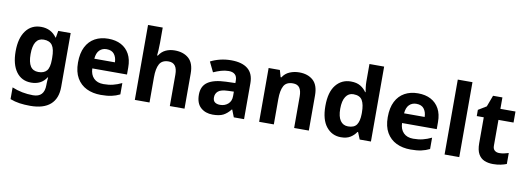

<svg xmlns="http://www.w3.org/2000/svg" viewBox="-71 -1219 5247 1918"><g transform="rotate(10 2552.5 -260.0)"><path d="M255 -556Q305 -556 345 -536Q385 -516 413 -476H417L429 -546H555V1Q555 118 486 179Q417 240 282 240Q224 240 174.5 233Q125 226 78 208V89Q179 131 291 131Q349 131 377.5 100Q406 69 406 7V-4Q406 -21 407.5 -39Q409 -57 410 -71H406Q378 -28 339 -9Q300 10 251 10Q154 10 99.5 -64.5Q45 -139 45 -272Q45 -406 101 -481Q157 -556 255 -556ZM302 -435Q250 -435 223.5 -394Q197 -353 197 -270Q197 -188 223 -147.5Q249 -107 304 -107Q361 -107 388.5 -139.5Q416 -172 416 -253V-271Q416 -359 389 -397Q362 -435 302 -435Z M936 -556Q1012 -556 1066.5 -527Q1121 -498 1151 -443Q1181 -388 1181 -308V-236H829Q831 -173 866.5 -137Q902 -101 965 -101Q1018 -101 1061 -111.5Q1104 -122 1150 -144V-29Q1110 -9 1065.5 0.5Q1021 10 958 10Q876 10 813 -20.5Q750 -51 714 -113Q678 -175 678 -269Q678 -365 710.5 -428.5Q743 -492 801 -524Q859 -556 936 -556ZM937 -450Q894 -450 865.5 -422Q837 -394 832 -335H1041Q1040 -385 1015 -417.5Q990 -450 937 -450Z M1451 -605Q1451 -565 1448.5 -528Q1446 -491 1444 -476H1452Q1478 -518 1519 -537Q1560 -556 1610 -556Q1699 -556 1752.5 -508.5Q1806 -461 1806 -356V0H1657V-319Q1657 -437 1569 -437Q1502 -437 1476.5 -390.5Q1451 -344 1451 -257V0H1302V-760H1451Z M2183 -557Q2293 -557 2351.5 -509.5Q2410 -462 2410 -364V0H2306L2277 -74H2273Q2238 -30 2199 -10Q2160 10 2092 10Q2019 10 1971 -32.5Q1923 -75 1923 -163Q1923 -250 1984 -291.5Q2045 -333 2167 -337L2262 -340V-364Q2262 -407 2239.5 -427Q2217 -447 2177 -447Q2137 -447 2099 -435.5Q2061 -424 2023 -407L1974 -508Q2018 -531 2071.5 -544Q2125 -557 2183 -557ZM2204 -251Q2132 -249 2104 -225Q2076 -201 2076 -162Q2076 -128 2096 -113.5Q2116 -99 2148 -99Q2196 -99 2229 -127.5Q2262 -156 2262 -208V-253Z M2873 -556Q2961 -556 3014 -508.5Q3067 -461 3067 -356V0H2918V-319Q2918 -378 2897 -407.5Q2876 -437 2830 -437Q2762 -437 2737 -390.5Q2712 -344 2712 -257V0H2563V-546H2677L2697 -476H2705Q2731 -518 2776.5 -537Q2822 -556 2873 -556Z M3393 10Q3302 10 3244.5 -61.5Q3187 -133 3187 -272Q3187 -412 3245 -484Q3303 -556 3397 -556Q3456 -556 3494 -533Q3532 -510 3554 -476H3559Q3556 -492 3552 -522.5Q3548 -553 3548 -585V-760H3697V0H3583L3554 -71H3548Q3526 -37 3489 -13.5Q3452 10 3393 10ZM3445 -109Q3507 -109 3532 -145.5Q3557 -182 3558 -255V-271Q3558 -351 3533.5 -393Q3509 -435 3443 -435Q3394 -435 3366 -392.5Q3338 -350 3338 -270Q3338 -190 3366 -149.5Q3394 -109 3445 -109Z M4078 -556Q4154 -556 4208.5 -527Q4263 -498 4293 -443Q4323 -388 4323 -308V-236H3971Q3973 -173 4008.5 -137Q4044 -101 4107 -101Q4160 -101 4203 -111.5Q4246 -122 4292 -144V-29Q4252 -9 4207.5 0.5Q4163 10 4100 10Q4018 10 3955 -20.5Q3892 -51 3856 -113Q3820 -175 3820 -269Q3820 -365 3852.5 -428.5Q3885 -492 3943 -524Q4001 -556 4078 -556ZM4079 -450Q4036 -450 4007.5 -422Q3979 -394 3974 -335H4183Q4182 -385 4157 -417.5Q4132 -450 4079 -450Z M4593 0H4444V-760H4593Z M4979 -109Q5004 -109 5027 -114Q5050 -119 5073 -126V-15Q5049 -5 5013.5 2.5Q4978 10 4936 10Q4887 10 4848.5 -6Q4810 -22 4787.5 -61.5Q4765 -101 4765 -171V-434H4694V-497L4776 -547L4819 -662H4914V-546H5067V-434H4914V-171Q4914 -140 4932 -124.5Q4950 -109 4979 -109Z"/></g></svg>

Font: Noto Sans Bamum
Style: Regular
Weight: 400
Designer: Monotype Design Team
Foundry: Monotype Imaging Inc.
Version: Version 2.001